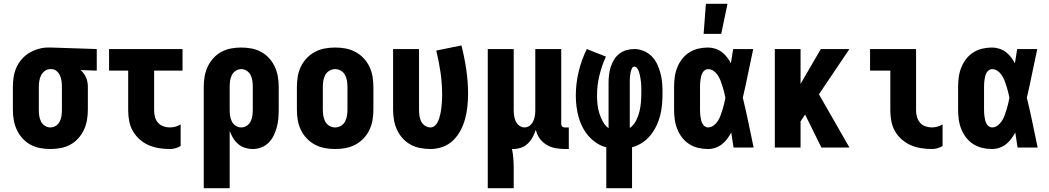

<svg xmlns="http://www.w3.org/2000/svg" viewBox="-20 -779 5540 1014"><path d="M246 8Q219 8 192 3Q165 -2 141 -15Q117 -28 98.5 -48.5Q80 -69 68.5 -94Q57 -119 52.5 -146Q48 -173 48 -200V-320Q48 -346 52 -372Q56 -398 66.5 -422Q77 -446 94.5 -466Q112 -486 134.5 -499.5Q157 -513 182.5 -520.5Q208 -528 234 -528H250L491 -520V-406L406 -409Q415 -401 422.5 -390.5Q430 -380 435 -368.5Q440 -357 442 -344.5Q444 -332 444 -320V-200Q444 -173 439.5 -146Q435 -119 423.5 -94Q412 -69 393.5 -48.5Q375 -28 351 -15Q327 -2 300 3Q273 8 246 8ZM246 -106Q262 -106 275.5 -115Q289 -124 296 -138.5Q303 -153 305 -168.5Q307 -184 307 -200V-320Q307 -335 305 -350Q303 -365 297.5 -378.5Q292 -392 280.5 -402.5Q269 -413 254 -414H246Q230 -414 217 -404.5Q204 -395 197 -381Q190 -367 187.5 -351.5Q185 -336 185 -320V-200Q185 -184 187 -168.5Q189 -153 196 -138.5Q203 -124 216.5 -115Q230 -106 246 -106Z M877 8Q848 8 820 3.5Q792 -1 766 -12Q740 -23 718.5 -42Q697 -61 682.5 -85.5Q668 -110 662.5 -138.5Q657 -167 657 -195V-406H556V-520H944V-406H794V-195Q794 -178 798.5 -161Q803 -144 814.5 -131Q826 -118 842.5 -112Q859 -106 877 -106Q892 -106 906.5 -110Q921 -114 934 -122V-8Q921 0 906.5 4Q892 8 877 8Z M1056 215V-320Q1056 -347 1060.5 -374Q1065 -401 1076.5 -426Q1088 -451 1106.5 -471.5Q1125 -492 1149 -505Q1173 -518 1200 -523Q1227 -528 1254 -528Q1281 -528 1308 -523Q1335 -518 1359 -505Q1383 -492 1401.5 -471.5Q1420 -451 1431.5 -426Q1443 -401 1447.5 -374Q1452 -347 1452 -320V-200Q1452 -177 1450 -153.5Q1448 -130 1442 -107.5Q1436 -85 1425.5 -63.5Q1415 -42 1398.5 -25.5Q1382 -9 1360 -0.5Q1338 8 1314 8Q1294 8 1273.5 1.5Q1253 -5 1237.5 -18.5Q1222 -32 1211 -50Q1200 -68 1193 -88V215ZM1254 -106Q1270 -106 1283.5 -115Q1297 -124 1304 -138.5Q1311 -153 1313 -168.5Q1315 -184 1315 -200V-320Q1315 -336 1313 -351.5Q1311 -367 1304 -381.5Q1297 -396 1283.5 -405Q1270 -414 1254 -414Q1238 -414 1224.5 -405Q1211 -396 1204 -381.5Q1197 -367 1195 -351.5Q1193 -336 1193 -320V-200Q1193 -184 1195 -168.5Q1197 -153 1204 -138.5Q1211 -124 1224.5 -115Q1238 -106 1254 -106Z M1750 8Q1722 8 1695 3Q1668 -2 1643.5 -15Q1619 -28 1600 -48Q1581 -68 1569 -93Q1557 -118 1552.5 -145Q1548 -172 1548 -200V-320Q1548 -348 1552.5 -375Q1557 -402 1569 -427Q1581 -452 1600 -472Q1619 -492 1643.5 -505Q1668 -518 1695 -523Q1722 -528 1750 -528Q1778 -528 1805 -523Q1832 -518 1856.5 -505Q1881 -492 1900 -472Q1919 -452 1931 -427Q1943 -402 1947.5 -375Q1952 -348 1952 -320V-200Q1952 -172 1947.5 -145Q1943 -118 1931 -93Q1919 -68 1900 -48Q1881 -28 1856.5 -15Q1832 -2 1805 3Q1778 8 1750 8ZM1750 -106Q1766 -106 1780.5 -114.5Q1795 -123 1802.5 -137.5Q1810 -152 1812.5 -168Q1815 -184 1815 -200V-320Q1815 -336 1812.5 -352Q1810 -368 1802.5 -382.5Q1795 -397 1780.5 -405.5Q1766 -414 1750 -414Q1734 -414 1719.5 -405.5Q1705 -397 1697.5 -382.5Q1690 -368 1687.5 -352Q1685 -336 1685 -320V-200Q1685 -184 1687.5 -168Q1690 -152 1697.5 -137.5Q1705 -123 1719.5 -114.5Q1734 -106 1750 -106Z M2254 8Q2227 8 2200 3Q2173 -2 2149 -15Q2125 -28 2106.5 -48.5Q2088 -69 2076.5 -94Q2065 -119 2060.5 -146Q2056 -173 2056 -200V-520H2193V-200Q2193 -184 2195 -168.5Q2197 -153 2204 -138.5Q2211 -124 2224.5 -115Q2238 -106 2254 -106Q2266 -106 2276 -114.5Q2286 -123 2291.5 -134.5Q2297 -146 2300.5 -157.5Q2304 -169 2306.5 -181Q2309 -193 2310.5 -205.5Q2312 -218 2313 -230.5Q2314 -243 2314.5 -255Q2315 -267 2315 -280Q2315 -338 2306.5 -396.5Q2298 -455 2284 -512L2417 -539Q2433 -476 2442.5 -412Q2452 -348 2452 -283Q2452 -250 2448.5 -217Q2445 -184 2436.5 -152Q2428 -120 2412.5 -90.5Q2397 -61 2373.5 -38Q2350 -15 2318.5 -3.5Q2287 8 2254 8Z M2556 215V-520H2693V-200Q2693 -185 2695 -169.5Q2697 -154 2703 -140Q2709 -126 2722 -116Q2735 -106 2750 -106Q2765 -106 2777 -115Q2789 -124 2795.5 -137.5Q2802 -151 2804.5 -165.5Q2807 -180 2807 -195V-520H2944V-126Q2944 -122 2945 -118Q2946 -114 2949 -111Q2952 -108 2956 -107Q2960 -106 2964 -106H2984V8H2964Q2939 8 2914 3.5Q2889 -1 2867 -14Q2845 -27 2830 -48Q2815 -69 2810 -94Q2803 -73 2793 -54.5Q2783 -36 2767.5 -21Q2752 -6 2731.5 1Q2711 8 2690 8H2684Q2689 32 2691 57Q2693 82 2693 107V215Z M3182 215V-1Q3154 -8 3130 -24Q3106 -40 3087.5 -61.5Q3069 -83 3056 -108.5Q3043 -134 3035.5 -161.5Q3028 -189 3024.5 -217.5Q3021 -246 3021 -274Q3021 -338 3036 -400.5Q3051 -463 3079 -520L3180 -480Q3158 -432 3145.5 -380Q3133 -328 3133 -274Q3133 -251 3135.5 -227.5Q3138 -204 3145 -181.5Q3152 -159 3163.5 -137.5Q3175 -116 3194 -102V-343Q3194 -364 3196.5 -385Q3199 -406 3205.5 -426Q3212 -446 3223 -464Q3234 -482 3250.5 -495Q3267 -508 3288 -514Q3309 -520 3330 -520Q3355 -520 3379.5 -510Q3404 -500 3422 -481.5Q3440 -463 3451 -439.5Q3462 -416 3468.5 -391Q3475 -366 3477 -340Q3479 -314 3479 -288Q3479 -259 3476.5 -229Q3474 -199 3467 -170.5Q3460 -142 3447 -115Q3434 -88 3415.5 -65Q3397 -42 3372 -25.5Q3347 -9 3318 -1V215ZM3306 -103Q3327 -118 3339 -141.5Q3351 -165 3357 -189.5Q3363 -214 3365 -239.5Q3367 -265 3367 -291Q3367 -300 3367 -309.5Q3367 -319 3366.5 -328.5Q3366 -338 3365 -347Q3364 -356 3362.5 -365Q3361 -374 3359 -383.5Q3357 -393 3354 -401.5Q3351 -410 3345 -418.5Q3339 -427 3330 -427Q3322 -427 3318 -419Q3314 -411 3312 -404Q3310 -397 3309 -389Q3308 -381 3307 -373.5Q3306 -366 3306 -358.5Q3306 -351 3306 -343Z M3719 8Q3693 8 3667.5 2Q3642 -4 3620 -18Q3598 -32 3582 -53Q3566 -74 3556.5 -98Q3547 -122 3543.5 -148Q3540 -174 3540 -200V-320Q3540 -346 3543.5 -372Q3547 -398 3556.5 -422Q3566 -446 3582 -467Q3598 -488 3620 -502Q3642 -516 3667.5 -522Q3693 -528 3719 -528Q3738 -528 3757 -522Q3776 -516 3791.5 -504.5Q3807 -493 3819 -477.5Q3831 -462 3840 -445Q3843 -464 3846 -482.5Q3849 -501 3852 -520H3958Q3944 -456 3931 -391.5Q3918 -327 3903 -263Q3919 -198 3932.5 -132Q3946 -66 3960 0H3854Q3851 -20 3848 -39.5Q3845 -59 3842 -79Q3832 -61 3820 -45Q3808 -29 3792.5 -17Q3777 -5 3758 1.5Q3739 8 3719 8ZM3719 -106Q3735 -106 3748.5 -116Q3762 -126 3771 -140Q3780 -154 3785.5 -169.5Q3791 -185 3796 -200.5Q3801 -216 3804.5 -231.5Q3808 -247 3811 -263Q3808 -279 3804 -294Q3800 -309 3795.5 -324Q3791 -339 3785 -354Q3779 -369 3770.5 -382Q3762 -395 3748.5 -404.5Q3735 -414 3719 -414Q3710 -414 3702 -408Q3694 -402 3689.5 -393.5Q3685 -385 3683 -376Q3681 -367 3679.5 -357.5Q3678 -348 3677.5 -338.5Q3677 -329 3677 -320V-200Q3677 -191 3677.5 -181.5Q3678 -172 3679.5 -162.5Q3681 -153 3683 -144Q3685 -135 3689.5 -126.5Q3694 -118 3702 -112Q3710 -106 3719 -106ZM3696 -600 3708 -759H3822L3789 -600Z M4072 0V-520H4208V-336L4315 -520H4466L4305 -281L4466 0H4318L4232 -174L4208 -138V0Z M4901 8Q4873 8 4844.5 3.5Q4816 -1 4790.5 -12Q4765 -23 4743 -42Q4721 -61 4707 -85.5Q4693 -110 4687.5 -138.5Q4682 -167 4682 -195V-406H4575V-520H4818V-195Q4818 -178 4823 -161Q4828 -144 4839 -131Q4850 -118 4867 -112Q4884 -106 4901 -106Q4916 -106 4930.5 -110Q4945 -114 4958 -122V-8Q4945 0 4930.5 4Q4916 8 4901 8Z M5219 8Q5193 8 5167.5 2Q5142 -4 5120 -18Q5098 -32 5082 -53Q5066 -74 5056.5 -98Q5047 -122 5043.5 -148Q5040 -174 5040 -200V-320Q5040 -346 5043.5 -372Q5047 -398 5056.5 -422Q5066 -446 5082 -467Q5098 -488 5120 -502Q5142 -516 5167.5 -522Q5193 -528 5219 -528Q5238 -528 5257 -522Q5276 -516 5291.5 -504.5Q5307 -493 5319 -477.5Q5331 -462 5340 -445Q5343 -464 5346 -482.5Q5349 -501 5352 -520H5458Q5444 -456 5431 -391.5Q5418 -327 5403 -263Q5419 -198 5432.5 -132Q5446 -66 5460 0H5354Q5351 -20 5348 -39.5Q5345 -59 5342 -79Q5332 -61 5320 -45Q5308 -29 5292.5 -17Q5277 -5 5258 1.5Q5239 8 5219 8ZM5219 -106Q5235 -106 5248.5 -116Q5262 -126 5271 -140Q5280 -154 5285.5 -169.5Q5291 -185 5296 -200.5Q5301 -216 5304.5 -231.5Q5308 -247 5311 -263Q5308 -279 5304 -294Q5300 -309 5295.5 -324Q5291 -339 5285 -354Q5279 -369 5270.5 -382Q5262 -395 5248.5 -404.5Q5235 -414 5219 -414Q5210 -414 5202 -408Q5194 -402 5189.5 -393.5Q5185 -385 5183 -376Q5181 -367 5179.5 -357.5Q5178 -348 5177.5 -338.5Q5177 -329 5177 -320V-200Q5177 -191 5177.5 -181.5Q5178 -172 5179.5 -162.5Q5181 -153 5183 -144Q5185 -135 5189.5 -126.5Q5194 -118 5202 -112Q5210 -106 5219 -106Z"/></svg>

Font: Iosevka Heavy
Style: Regular
Weight: 900
Monospace: yes
Designer: Belleve Invis
Foundry: Belleve Invis
Version: Version 32.5.0; ttfautohint (v1.8.4)